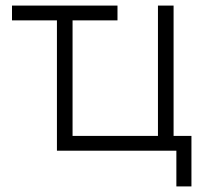

<svg xmlns="http://www.w3.org/2000/svg" viewBox="-20 -540 740 688"><path d="M612 128H666V-53H602V-520H546V-53H240V-467H401V-520H23V-467H184V0H612Z"/></svg>

Font: Fixel Display Light
Style: Regular
Weight: 300
Designer: AlfaBravo + MacPaw
Foundry: Kyrylo Tkachov, Marchela Mozhyna, Serhii Makarenko, Maria Weinstein, Zakhar Kryvoshyya
Version: Version 1.211